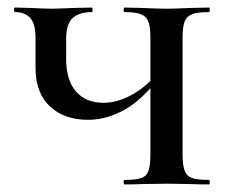

<svg xmlns="http://www.w3.org/2000/svg" viewBox="-20 -488 604 508"><path d="M74 -309V-387Q74 -426 59.5 -441Q45 -456 20 -456Q17 -456 17 -462Q17 -468 20 -468L61 -467Q99 -465 116 -465Q133 -465 175 -467L223 -468Q225 -468 225 -462Q225 -456 223 -456Q190 -456 172.5 -440.5Q155 -425 155 -385V-332Q155 -276 181 -246Q207 -216 254 -216Q292 -216 332 -239Q372 -262 402 -301L407 -290Q359 -226 311 -198.5Q263 -171 213 -171Q150 -171 112 -206.5Q74 -242 74 -309ZM310 -12Q340 -12 354 -17Q368 -22 373 -36.5Q378 -51 378 -81V-385Q378 -415 373 -429.5Q368 -444 353.5 -450Q339 -456 310 -456Q307 -456 307 -462Q307 -468 310 -468L356 -467Q396 -465 421 -465Q445 -465 485 -467L533 -468Q535 -468 535 -462Q535 -456 533 -456Q503 -456 488.5 -450.5Q474 -445 468.5 -431Q463 -417 463 -387V-81Q463 -51 468.5 -36.5Q474 -22 488 -17Q502 -12 533 -12Q535 -12 535 -6Q535 0 533 0Q502 0 485 -1L421 -2L356 -1Q339 0 310 0Q307 0 307 -6Q307 -12 310 -12Z"/></svg>

Font: Cormorant SC SemiBold
Style: Regular
Weight: 600
Designer: Christian Thalmann (Catharsis Fonts)
Foundry: Catharsis Fonts
Version: Version 4.000